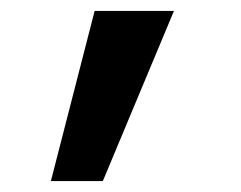

<svg xmlns="http://www.w3.org/2000/svg" viewBox="-20 -171 440 351"><path d="M168 160 298 -151H153L73 160Z"/></svg>

Font: Tekne LDO SemiBold
Style: Regular
Weight: 600
Monospace: yes
Designer: Alessio Laiso, Mario Rullo, Paolo Rosset
Foundry: Alessio Laiso
Version: Version 1.000;hotconv 1.0.109;makeotfexe 2.5.65596